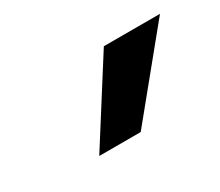

<svg xmlns="http://www.w3.org/2000/svg" viewBox="-51 -826 441 385"><g transform="rotate(-30 169.5 -633.0)"><path d="M209 -726H339L187 -540H91Z"/></g></svg>

Font: Niramit SemiBold
Style: Italic
Weight: 600
Italic angle: -10°
Designer: Katatrad Aksorn Co.,Ltd.
Foundry: Cadson Demak Co.,Ltd.
Version: Version 1.001; ttfautohint (v1.6)